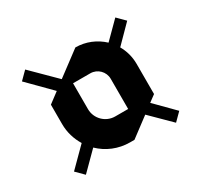

<svg xmlns="http://www.w3.org/2000/svg" viewBox="-110 -686 808 771"><g transform="rotate(-30 294.0 -300.0)"><path d="M224 -400H304C337 -400 364 -373 364 -340V-200H304C260 -200 224 -236 224 -280ZM85 -56 165 -136C201 -101 250 -80 304 -80H324L412 -146L503 -56L538 -91L453 -177L484 -200V-340C484 -373 475 -404 460 -430L538 -509L503 -544L429 -470C396 -501 352 -520 304 -520L193 -437L85 -544L50 -509L152 -406L104 -370V-280C104 -242 115 -206 134 -175L50 -91Z"/></g></svg>

Font: Abibas
Style: Medium
Weight: 500
Version: Version 0.3